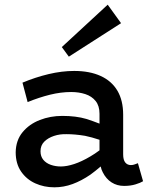

<svg xmlns="http://www.w3.org/2000/svg" viewBox="-20 -786 643 820"><path d="M510 8Q480 8 456.5 -7Q433 -22 419 -50Q413 -61 410 -75Q388 -56 366 -40Q328 -14 290 0Q252 14 212 14Q168 14 130.5 -3Q93 -20 70 -53.5Q47 -87 47 -136Q48 -187 76.5 -221.5Q105 -256 150 -273.5Q195 -291 246 -291Q305 -291 349 -278Q377 -269 405 -258V-300Q405 -334 388.5 -354.5Q372 -375 344.5 -384Q317 -393 284 -393Q240 -393 193.5 -381.5Q147 -370 98 -350L76 -433Q131 -456 187.5 -469.5Q244 -483 297 -483Q363 -483 410 -461.5Q457 -440 481.5 -398.5Q506 -357 506 -296V-127Q506 -103 515 -92Q524 -81 539 -81Q548 -81 555.5 -84Q563 -87 569 -89L591 -12Q580 -5 558.5 1.5Q537 8 510 8ZM405 -189Q372 -200 343 -206Q300 -213 265 -213Q236 -214 210.5 -205.5Q185 -197 169 -181Q153 -165 153 -140Q153 -118 165 -103.5Q177 -89 197 -82Q217 -75 240 -75Q265 -75 297 -85.5Q329 -96 366 -118Q385 -129 405 -144ZM274 -544 244 -585 440 -766 497 -687Z"/></svg>

Font: BioRhyme ExtraBold Medium
Style: Regular
Weight: 500
Version: Version 1.600;gftools[0.9.33]